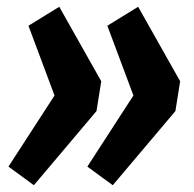

<svg xmlns="http://www.w3.org/2000/svg" viewBox="-20 -569 574 567"><path d="M155 -549 279 -329 265 -241 80 -22 5 -77 141 -287 64 -493ZM388 -549 512 -329 498 -241 313 -22 238 -77 374 -287 297 -493Z"/></svg>

Font: Fira Sans Extra Condensed SemiBold
Style: Italic
Weight: 600
Width: 3
Italic angle: -8°
Designer: Carrois Corporate & Edenspiekermann AG
Foundry: Carrois Corporate GbR & Edenspiekermann AG
Version: Version 4.203